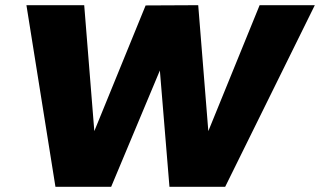

<svg xmlns="http://www.w3.org/2000/svg" viewBox="-20 -721 1235 741"><path d="M982 -701H1195L849 0H634L597 -449L409 0H194L82 -701H305L344 -215L542 -700L745 -701L784 -215Z"/></svg>

Font: TypoPRO Montserrat
Style: Italic
Weight: 800
Italic angle: -11.3°
Designer: Julieta Ulanovsky
Foundry: Julieta Ulanovsky
Version: Version 6.001